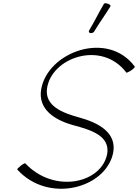

<svg xmlns="http://www.w3.org/2000/svg" viewBox="-20 -1151 855 1189"><path d="M562 -954C594 -1008 632 -1059 664 -1112C667 -1116 661 -1123 650 -1127C639 -1132 628 -1132 624 -1128C592 -1074 566 -1019 534 -966C528 -958 529 -950 537 -947C545 -944 556 -947 562 -954ZM87 -101C280 111 632 16 680 -201C707 -329 590 -391 469 -424C366 -452 257 -495 271 -602C297 -795 609 -904 762 -702C764 -699 777 -705 791 -714C806 -724 816 -735 815 -738C648 -966 275 -830 235 -598C214 -475 317 -408 433 -376C541 -347 662 -311 644 -199C610 -15 315 50 137 -139C135 -142 123 -136 109 -125C95 -114 85 -104 87 -101Z"/></svg>

Font: Nupuram Thin Italic
Style: Regular
Weight: 100
Designer: Santhosh Thottingal (santhosh.thottingal@gmail.com)
Foundry: SMC
Version: Version 1.000